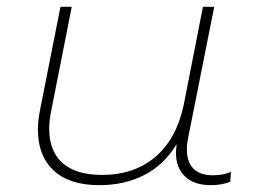

<svg xmlns="http://www.w3.org/2000/svg" viewBox="-20 -539 740 562"><path d="M656 -36 654 -7Q629 3 597 3Q548 3 521.5 -22.5Q495 -48 495 -92Q495 -99 497 -117Q460 -56 402 -26.5Q344 3 271 3Q183 3 137 -40Q91 -83 91 -159Q91 -186 97 -216L157 -519H190L130 -215Q124 -187 124 -162Q124 -97 163 -62Q202 -27 278 -27Q373 -27 435 -80Q497 -133 518 -233L574 -519H607L531 -137Q527 -120 527 -101Q527 -65 546 -45.5Q565 -26 603 -26Q634 -26 656 -36Z"/></svg>

Font: Montserrat Alternates ExLight
Style: Italic
Weight: 275
Italic angle: -11.3°
Designer: Julieta Ulanovsky
Foundry: Julieta Ulanovsky
Version: Version 7.200